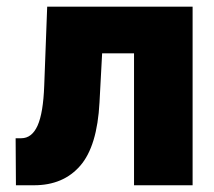

<svg xmlns="http://www.w3.org/2000/svg" viewBox="-20 -550 636 570"><path d="M26.4 -139.6H43Q74.7 -139.6 91.6 -177.2Q108.4 -214.8 111.3 -295.9L120.1 -530.3H551.8V0H377.9V-391.6H283.2L275.4 -246.1Q268.6 -116.2 218.3 -58.1Q168 0 81.1 0H27.3Z"/></svg>

Font: Pretendard GOV Black
Style: Regular
Weight: 900
Designer: Base glyphs from Inter by Rasmus Andersson; Hangeul glyphs from Noto Sans CJK(Source Han Sans) by Jang Soo-young and Kan
Foundry: Kil Hyung-jin
Version: Version 1.309